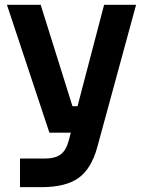

<svg xmlns="http://www.w3.org/2000/svg" viewBox="-20 -563 602 797"><path d="M151.9 213.9H63V95.2H165Q208.5 95.2 231.7 78.1Q254.9 61 266.1 18.1L273.9 -12.2H185.1L8.8 -543H148.9L280.8 -122.1H301.8L412.1 -543H544.9L383.8 47.9Q358.9 138.2 305.7 176Q252.4 213.9 151.9 213.9Z"/></svg>

Font: Sora SemiBold
Style: Regular
Weight: 600
Designer: Jonathan Barnbrook, Julián Moncada
Foundry: Barnbrook Fonts
Version: Version 2.000